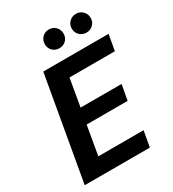

<svg xmlns="http://www.w3.org/2000/svg" viewBox="-212 -1013 1015 1128"><g transform="rotate(-30 295.5 -449.0)"><path d="M25 0 148 -700H591L572 -593H264L232 -407H510L491 -303H213L179 -107H486L467 0ZM299 -771Q272 -771 254 -789Q236 -807 236 -834Q236 -861 254 -879.5Q272 -898 299 -898Q327 -898 345 -879.5Q363 -861 363 -834Q363 -807 345 -789Q327 -771 299 -771ZM483 -771Q456 -771 437.5 -789Q419 -807 419 -834Q419 -861 437.5 -879.5Q456 -898 483 -898Q510 -898 528.5 -879.5Q547 -861 547 -834Q547 -807 528.5 -789Q510 -771 483 -771Z"/></g></svg>

Font: DM Sans
Style: Bold Italic
Weight: 700
Italic angle: -10°
Designer: Colophon Foundry, Jonny Pinhorn
Foundry: Colophon Foundry
Version: Version 4.004;gftools[0.9.30]